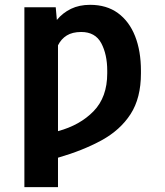

<svg xmlns="http://www.w3.org/2000/svg" viewBox="-20 -558 672 781"><path d="M553.3 -259.6Q553.3 -159.1 511.2 -93.9Q469.1 -28.8 393.1 12.8Q317.1 54.3 215.9 83.5V203.1H79.2V-528.4H206.7L211.3 -476.9Q235.4 -506 269 -522.2Q302.6 -538.4 346.6 -538.4Q413.7 -538.4 459.7 -504.8Q505.7 -471.2 529.5 -410.9Q553.3 -350.5 553.3 -270.2ZM310.4 -427.9Q274.5 -427.9 251.6 -413.7Q228.7 -399.5 215.9 -373.6V-24.5Q305.4 -48.7 360.8 -105.8Q416.2 -163 416.2 -259.6V-270.2Q416.2 -336.6 391.9 -382.3Q367.5 -427.9 310.4 -427.9Z"/></svg>

Font: Interface
Style: Bold
Weight: 700
Designer: Rasmus Andersson
Foundry: rsms
Version: Version 1.8